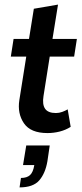

<svg xmlns="http://www.w3.org/2000/svg" viewBox="-20 -568 358 834"><path d="M186 10Q113 10 84 -32.5Q55 -75 64 -133L94 -322H27L39 -399H106L127 -530L232 -548L208 -399H314L302 -322H196L169 -151Q163 -114 176 -95.5Q189 -77 223 -77Q237 -77 250.5 -82Q264 -87 274 -93L287 -17Q265 -3 239 3.5Q213 10 186 10ZM65 246 71 205Q97 205 110.5 192.5Q124 180 129 149H80L94 64H196L186 132Q177 185 150.5 215.5Q124 246 65 246Z"/></svg>

Font: Rokkitt SemiBold SemiBold
Style: Italic
Weight: 600
Italic angle: -9°
Version: Version 3.103